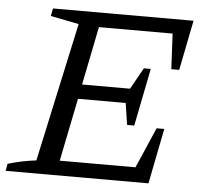

<svg xmlns="http://www.w3.org/2000/svg" viewBox="-60 -699 795 750"><g transform="rotate(5 338.0 -324.0)"><path d="M-11 0 -6 -28Q51 -45 105 -51L223 -596L112 -618L118 -648H669L630 -452H599L592 -591H303L257 -362H445L492 -446H519L474 -220H446L433 -305H246L196 -58H493L562 -217H592L549 0Z"/></g></svg>

Font: Piazzolla
Style: Italic
Weight: 400
Italic angle: -11.3°
Designer: Juan Pablo del Peral
Foundry: Huerta Tipografica
Version: Version 1.330